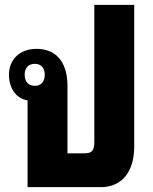

<svg xmlns="http://www.w3.org/2000/svg" viewBox="-20 -774 633 794"><path d="M535 -754H370V-187C370 -149 359 -140 328 -140H259V-418C259 -526 205 -572 131 -572C58 -572 17 -524 17 -465C17 -412 45 -366 94 -359V0H396C483 0 535 -62 535 -168ZM124 -419C98 -419 82 -436 82 -465C82 -494 98 -510 124 -510C149 -510 165 -494 165 -465C165 -435 149 -419 124 -419Z"/></svg>

Font: Noto Sans Thai Looped Condensed Black
Style: Regular
Weight: 900
Width: 3
Designer: Sasikarn Vongin, Ben Mitchell
Foundry: The Fontpad Ltd
Version: Version 1.001